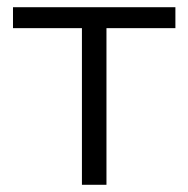

<svg xmlns="http://www.w3.org/2000/svg" viewBox="-20 -512 522 532"><path d="M207 0V-434H16V-492H466V-434H275V0Z"/></svg>

Font: Nunito Sans 8pt Light
Style: Regular
Weight: 300
Version: Version 3.101;gftools[0.9.27]